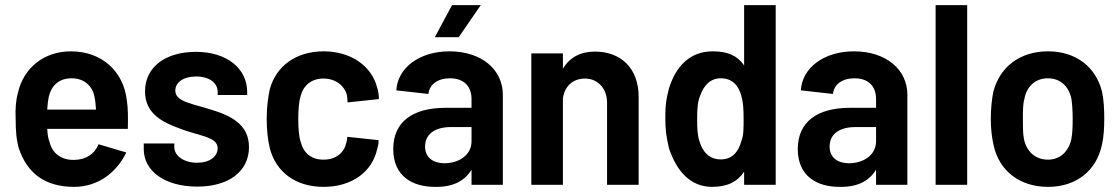

<svg xmlns="http://www.w3.org/2000/svg" viewBox="-20 -720 4359 748"><path d="M269 8C357 8 432 -43 472 -126L364 -158C348 -119 315 -98 269 -97C216 -96 183 -125 173 -167C168 -179 165 -197 164 -218H478C479 -261 479 -299 474 -330C461 -442 377 -520 256 -520C152 -520 72 -456 50 -359C42 -331 39 -295 41 -256C41 -210 44 -173 54 -140C86 -48 152 8 269 8ZM164 -293C165 -313 167 -329 170 -343C180 -386 209 -415 259 -415C307 -415 340 -386 348 -343C351 -330 353 -312 354 -293Z M749 7C868 7 950 -50 950 -147C950 -236 878 -270 802 -293C731 -316 663 -323 663 -367C663 -401 697 -422 744 -422C796 -422 828 -397 828 -362V-350H943V-361C943 -454 863 -518 743 -518C626 -518 545 -460 545 -364C545 -276 615 -243 681 -219C751 -191 828 -188 828 -143C828 -110 797 -86 748 -86C695 -86 659 -114 659 -147V-161H540V-139C540 -55 620 7 749 7Z M1241 8C1349 8 1431 -49 1450 -142C1454 -154 1455 -163 1455 -174L1333 -187C1332 -177 1332 -172 1329 -164C1322 -128 1292 -98 1240 -98C1192 -98 1162 -125 1152 -166C1145 -185 1142 -216 1142 -256C1142 -294 1145 -326 1151 -345C1161 -386 1192 -414 1240 -414C1288 -414 1321 -386 1331 -352C1333 -343 1334 -332 1334 -321L1456 -334C1456 -349 1454 -366 1449 -380C1427 -464 1346 -520 1241 -520C1133 -520 1055 -462 1031 -372C1025 -343 1019 -306 1019 -258C1019 -216 1023 -176 1031 -143C1055 -50 1131 8 1241 8Z M1817 -334V-300H1716C1587 -300 1512 -245 1512 -139C1512 -33 1588 9 1677 8C1743 9 1790 -14 1817 -59V0H1939V-351C1939 -448 1857 -520 1731 -520C1614 -520 1529 -456 1524 -368L1649 -354C1653 -391 1685 -415 1733 -415C1788 -415 1817 -383 1817 -334ZM1636 -149C1636 -199 1676 -225 1737 -225H1817V-170C1817 -115 1767 -84 1711 -84C1668 -84 1636 -106 1636 -149ZM1674 -575H1767L1853 -700H1741Z M2050 0H2173V-336C2179 -384 2212 -414 2259 -414C2309 -414 2345 -375 2345 -320V0H2468V-343C2468 -454 2399 -519 2298 -519C2243 -519 2200 -498 2173 -452V-512H2050Z M3002 0V-700H2879V-465C2853 -503 2815 -520 2757 -520C2670 -520 2614 -465 2586 -375C2575 -330 2572 -314 2572 -264C2572 -212 2575 -193 2586 -143C2617 -49 2673 8 2754 8C2814 8 2853 -12 2879 -51V0ZM2696 -256C2696 -298 2698 -325 2708 -348C2722 -388 2748 -415 2788 -415C2832 -415 2857 -388 2868 -347C2875 -324 2877 -297 2877 -256C2877 -218 2877 -192 2868 -170C2857 -128 2832 -99 2788 -99C2745 -99 2717 -127 2705 -170C2697 -193 2696 -219 2696 -256Z M3393 -334V-300H3292C3163 -300 3088 -245 3088 -139C3088 -33 3164 9 3253 8C3319 9 3366 -14 3393 -59V0H3515V-351C3515 -448 3433 -520 3307 -520C3190 -520 3105 -456 3100 -368L3225 -354C3229 -391 3261 -415 3309 -415C3364 -415 3393 -383 3393 -334ZM3212 -149C3212 -199 3252 -225 3313 -225H3393V-170C3393 -115 3343 -84 3287 -84C3244 -84 3212 -106 3212 -149Z M3625 0H3748V-700H3625Z M4063 8C4174 8 4252 -56 4273 -156C4280 -186 4282 -222 4282 -258C4282 -295 4280 -334 4273 -364C4249 -459 4172 -520 4063 -520C3953 -520 3875 -459 3850 -363C3844 -335 3840 -296 3840 -256C3840 -220 3844 -184 3851 -154C3872 -56 3951 8 4063 8ZM3965 -256C3965 -288 3965 -315 3971 -335C3979 -382 4013 -415 4062 -415C4111 -415 4144 -384 4154 -335C4157 -315 4159 -289 4159 -256C4159 -228 4158 -201 4154 -179C4144 -131 4111 -98 4063 -98C4013 -98 3979 -130 3969 -179C3965 -200 3965 -227 3965 -256Z"/></svg>

Font: Vanilla Cream
Style: Bold
Weight: 700
Designer: Jeremy Tribby, Jinavaṁso
Foundry: Tribby Type
Version: Version 1.422;Glyphs 3.1.2 (3151)